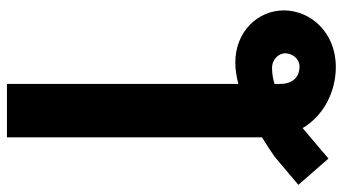

<svg xmlns="http://www.w3.org/2000/svg" viewBox="-317 -533 972 544"><g transform="rotate(-90 169.0 -261.0)"><path d="M51.8 -727.3V-4.6C32.3 7.1 13.8 19.2 -3.6 31.6L-82.7 98.4L-8.2 183.6L78.1 110.4C115.1 172.9 184.7 204.5 251.1 204.5C349.8 204.5 411.2 132.5 411.6 57.5C411.2 -17.4 351.2 -80.3 263.5 -80.3C244.7 -80.3 224.4 -77.1 203.1 -71.7V-727.3ZM203.1 45.1V30.9C217.7 26.3 232.6 23.8 248.6 23.8C274.1 23.8 289.8 43.7 290.1 60.7C289.8 82.4 273.8 101.6 252.8 101.6C219.5 101.6 202.8 78.8 203.1 45.1Z"/></g></svg>

Font: Magic Ui Pro
Style: Bold
Weight: 700
Designer: Stefan Endress, Andreas Faust
Version: Version 1.000;FEAKit 1.0